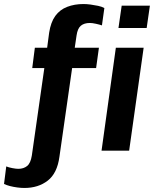

<svg xmlns="http://www.w3.org/2000/svg" viewBox="-113 -748 774 953"><path d="M8 185Q-8 185 -27 182.5Q-46 180 -63.5 175.5Q-81 171 -93 165L-82 78Q-70 83 -51.5 86.5Q-33 90 -22 90Q4 90 21.5 76Q39 62 45 24L107 -410H47L60 -511H121L131 -586Q139 -638 161.5 -669Q184 -700 220.5 -714Q257 -728 301 -728Q317 -728 336 -725.5Q355 -723 374 -719Q393 -715 405 -708L393 -622Q381 -626 363 -630Q345 -634 333 -634Q305 -634 288.5 -620.5Q272 -607 267 -572L258 -511H378L364 -410H245L182 30Q171 112 124 148.5Q77 185 8 185ZM391 0 462 -511H600L528 0ZM475 -609 491 -720H631L615 -609Z"/></svg>

Font: Chivo SemiBold
Style: Italic
Weight: 600
Italic angle: -8.05°
Designer: Hector Gatti
Foundry: Omnibus-Type
Version: Version 2.002